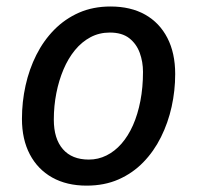

<svg xmlns="http://www.w3.org/2000/svg" viewBox="-20 -566 608 594"><path d="M248 8.3Q186.5 8.3 141.6 -16.8Q96.7 -42 72.3 -88.4Q47.9 -134.8 47.9 -198.2Q47.9 -251 59.1 -301.5Q70.3 -352.1 92.5 -396.2Q114.7 -440.4 147.9 -474.1Q181.2 -507.8 224.6 -526.9Q268.1 -545.9 321.8 -545.9Q384.3 -545.9 429 -520.8Q473.6 -495.6 497.8 -448.7Q522 -401.9 522 -336.9Q522 -285.6 511 -235.8Q500 -186 478 -141.8Q456.1 -97.7 423.3 -64Q390.6 -30.3 346.9 -11Q303.2 8.3 248 8.3ZM254.9 -72.3Q283.7 -72.3 309.3 -85Q335 -97.7 355.7 -121.3Q376.5 -145 391.4 -178.5Q406.2 -211.9 414.3 -253.7Q422.4 -295.4 422.4 -343.8Q422.4 -374.5 412.4 -402.3Q402.3 -430.2 379.9 -447.8Q357.4 -465.3 319.8 -465.3Q287.1 -465.3 260 -450.9Q232.9 -436.5 211.9 -410.9Q190.9 -385.3 176.5 -351.3Q162.1 -317.4 154.3 -277.8Q146.5 -238.3 146.5 -195.8Q146.5 -136.7 174.6 -104.5Q202.6 -72.3 254.9 -72.3Z"/></svg>

Font: Open Sans Medium
Style: Italic
Weight: 500
Italic angle: -12°
Designer: Monotype Design Team
Foundry: Monotype Imaging Inc.
Version: Version 3.000